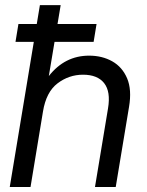

<svg xmlns="http://www.w3.org/2000/svg" viewBox="-20 -748 587 768"><path d="M151.9 -301.8 102.1 0H19L139.6 -727.5H222.7L175.3 -443.8Q239.3 -525.4 336.4 -525.4Q388.7 -525.4 429 -502.7Q469.2 -480 488.5 -434.6Q507.8 -389.2 496.1 -320.3L442.9 0H359.9L412.1 -314.5Q423.3 -381.3 396.7 -415.3Q370.1 -449.2 312 -449.2Q255.9 -449.2 210.2 -414.6Q164.6 -379.9 151.9 -301.8ZM42 -580.6 53.7 -651.9H366.2L354.5 -580.6Z"/></svg>

Font: Inter Display
Style: Italic
Weight: 400
Italic angle: -9.39999°
Designer: Rasmus Andersson
Foundry: rsms
Version: Version 4.000;git-a52131595